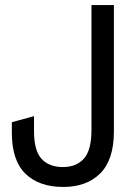

<svg xmlns="http://www.w3.org/2000/svg" viewBox="-20 -725 543 762"><path d="M231 17Q135 17 81 -35.5Q27 -88 27 -198V-240L115 -264V-205Q115 -127 145 -94.5Q175 -62 230 -62Q283 -62 313 -95.5Q343 -129 343 -209V-705H432V-203Q432 -91 378 -37Q324 17 231 17Z"/></svg>

Font: TikTok Sans 24pt
Style: Regular
Weight: 400
Version: Version 4.000